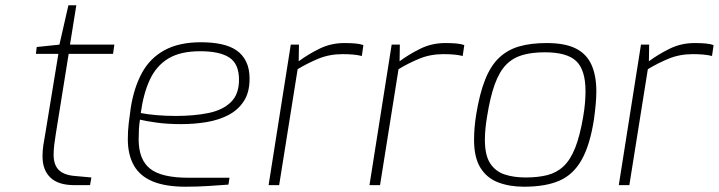

<svg xmlns="http://www.w3.org/2000/svg" viewBox="-20 -701 2722 727"><path d="M261 0Q201 0 171 -28.5Q141 -57 141 -109Q141 -131 144 -151Q147 -171 151 -192L201 -497H116L119 -523L205 -532L239 -681H269L245 -532H413L408 -497H240L191 -192Q188 -174 185.5 -153.5Q183 -133 183 -115Q183 -78 201.5 -58.5Q220 -39 260 -35L326 -29L321 0Z M683 6Q607 6 558.5 -14Q510 -34 487 -74.5Q464 -115 464 -174Q464 -206 467.5 -235Q471 -264 475 -292Q487 -369 517.5 -425Q548 -481 603 -511Q658 -541 741 -541Q785 -541 819 -533.5Q853 -526 876 -510Q899 -494 912 -467.5Q925 -441 925 -403Q925 -351 903 -317.5Q881 -284 844 -265Q807 -246 761 -238.5Q715 -231 666 -231Q613 -231 571 -237Q529 -243 510 -248Q507 -230 506 -211Q505 -192 505 -173Q505 -97 548 -62.5Q591 -28 693 -28H849L845 -2Q818 0 773.5 3Q729 6 683 6ZM645 -262Q715 -262 769 -273Q823 -284 854 -314Q885 -344 885 -399Q885 -459 848.5 -483Q812 -507 738 -507Q663 -507 617.5 -479.5Q572 -452 547.5 -399.5Q523 -347 513 -273Q538 -268 573 -265Q608 -262 645 -262Z M997 0 1081 -532H1112L1111 -469Q1146 -495 1189.5 -516.5Q1233 -538 1284 -538Q1306 -538 1324.5 -536.5Q1343 -535 1356 -530L1350 -489Q1334 -493 1316 -494.5Q1298 -496 1277 -496Q1227 -496 1185 -478.5Q1143 -461 1107 -439L1037 0Z M1379 0 1463 -532H1494L1493 -469Q1528 -495 1571.5 -516.5Q1615 -538 1666 -538Q1688 -538 1706.5 -536.5Q1725 -535 1738 -530L1732 -489Q1716 -493 1698 -494.5Q1680 -496 1659 -496Q1609 -496 1567 -478.5Q1525 -461 1489 -439L1419 0Z M1964 6Q1909 6 1866 -10.5Q1823 -27 1799 -66Q1775 -105 1775 -171Q1775 -194 1777 -218Q1779 -242 1783 -267Q1796 -347 1817 -399.5Q1838 -452 1869.5 -482Q1901 -512 1945 -525Q1989 -538 2050 -538Q2119 -538 2160 -517.5Q2201 -497 2219.5 -456Q2238 -415 2238 -355Q2238 -332 2235.5 -305Q2233 -278 2229 -249Q2214 -152 2182.5 -96Q2151 -40 2098.5 -17Q2046 6 1964 6ZM1970 -29Q2017 -29 2052.5 -38Q2088 -47 2114 -71.5Q2140 -96 2158 -141.5Q2176 -187 2188 -258Q2193 -287 2195 -311Q2197 -335 2197 -356Q2197 -436 2162 -469.5Q2127 -503 2043 -503Q1994 -503 1958 -492.5Q1922 -482 1896.5 -456Q1871 -430 1853.5 -382Q1836 -334 1824 -258Q1820 -234 1818 -212.5Q1816 -191 1816 -172Q1816 -113 1836 -82.5Q1856 -52 1890.5 -40.5Q1925 -29 1970 -29Z M2323 0 2407 -532H2438L2437 -469Q2472 -495 2515.5 -516.5Q2559 -538 2610 -538Q2632 -538 2650.5 -536.5Q2669 -535 2682 -530L2676 -489Q2660 -493 2642 -494.5Q2624 -496 2603 -496Q2553 -496 2511 -478.5Q2469 -461 2433 -439L2363 0Z"/></svg>

Font: Exo Thin ExtraLight
Style: Italic
Weight: 250
Italic angle: -9°
Version: Version 2.000